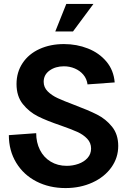

<svg xmlns="http://www.w3.org/2000/svg" viewBox="-20 -940 656 976"><path d="M25 -253 164 -263Q164 -216 183 -178Q202 -140 237.5 -118.5Q273 -97 319 -97Q350 -97 378.5 -107Q407 -117 425 -137Q443 -157 443 -185Q443 -214 423 -235Q403 -256 373 -269.5Q343 -283 289 -302Q218 -326 173 -348.5Q128 -371 96 -411Q64 -451 64 -513Q64 -573 95 -619.5Q126 -666 181 -691Q236 -716 305 -716Q370 -716 427 -693.5Q484 -671 521 -627Q558 -583 563 -521L425 -511Q421 -540 403.5 -560.5Q386 -581 360 -592Q334 -603 305 -603Q262 -603 232 -581.5Q202 -560 202 -524Q202 -496 222.5 -475.5Q243 -455 273.5 -441Q304 -427 357 -407Q429 -380 473.5 -357.5Q518 -335 549.5 -296Q581 -257 581 -198Q581 -138 546 -89Q511 -40 449.5 -12Q388 16 313 16Q231 16 165.5 -17.5Q100 -51 62.5 -112.5Q25 -174 25 -253ZM317 -920H455L351 -780H261Z"/></svg>

Font: Uncut Sans Variable
Style: Regular
Weight: 400
Designer: Kasper Nordkvist
Foundry: UNCUT.wtf
Version: Version 1.303;Glyphs 3.1.2 (3151)